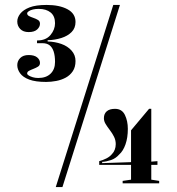

<svg xmlns="http://www.w3.org/2000/svg" viewBox="-20 -743 717 778"><path d="M167 -411Q124 -411 98.5 -420.5Q73 -430 61.5 -446Q50 -462 50 -479Q50 -496 62 -508Q74 -520 96 -520Q119 -520 130.5 -510.5Q142 -501 142 -488Q142 -478 134 -473Q126 -468 115.5 -464Q105 -460 97.5 -456Q90 -452 90 -445Q90 -441 96.5 -437Q103 -433 113 -430Q123 -427 135 -427Q167 -427 185 -444.5Q203 -462 203 -492Q203 -517 197.5 -534Q192 -551 181 -559.5Q170 -568 152 -568H130V-579Q166 -579 184.5 -601Q203 -623 203 -649Q203 -678 185 -692.5Q167 -707 137 -707Q124 -707 113.5 -704.5Q103 -702 96.5 -697.5Q90 -693 90 -689Q90 -682 97.5 -678Q105 -674 115.5 -670.5Q126 -667 134 -662Q142 -657 142 -647Q142 -634 130.5 -623.5Q119 -613 96 -613Q74 -613 62 -625.5Q50 -638 50 -656Q50 -672 62 -687.5Q74 -703 99.5 -713Q125 -723 169 -723Q221 -723 253.5 -705.5Q286 -688 286 -654Q286 -629 270 -613Q254 -597 228.5 -589Q203 -581 173 -580V-575Q203 -574 228.5 -565Q254 -556 270 -538Q286 -520 286 -496Q286 -471 275 -454.5Q264 -438 246.5 -428.5Q229 -419 208 -415Q187 -411 167 -411ZM382 -75V-90Q397 -94 411 -101Q425 -108 434 -119Q441 -126 445 -136.5Q449 -147 449 -159Q449 -175 442 -189Q435 -203 425 -216Q415 -229 408 -240.5Q401 -252 401 -264Q401 -282 412.5 -292Q424 -302 446 -302Q474 -302 486 -277.5Q498 -253 498 -221Q498 -185 488.5 -158Q479 -131 463 -117Q449 -101 430 -94.5Q411 -88 394 -87V-82L511 -86V-215L584 -302H593V-88L618 -90V-75H593V-15L625 -10V0H477V-10L511 -15V-75ZM206 15 439 -723H466L233 15Z"/></svg>

Font: Kalnia Thin SemiBold
Style: Regular
Weight: 600
Version: Version 1.105